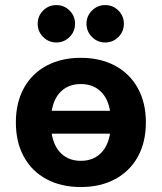

<svg xmlns="http://www.w3.org/2000/svg" viewBox="-20 -729 639 759"><path d="M42.7 -245Q42.7 -322.8 74.3 -380.5Q105.8 -438.2 164 -469.3Q222.2 -500.4 299.4 -500.4Q376.6 -500.4 434.8 -469.3Q493 -438.2 524.9 -380.4Q556.7 -322.5 556.7 -245.4Q556.7 -167.2 524.9 -109.5Q493 -51.8 434.8 -20.7Q376.7 10.4 299.5 10.4Q222.3 10.4 164 -20.7Q105.8 -51.8 74.3 -109.5Q42.7 -167.2 42.7 -245ZM418.4 -245.6Q418.4 -320.1 386.5 -358.5Q354.5 -396.8 299.4 -396.8Q244.4 -396.8 212.7 -358.5Q181 -320.1 181 -245.6Q181 -171.1 212.8 -132.1Q244.6 -93.2 299.5 -93.2Q354.5 -93.2 386.4 -132.1Q418.4 -171.1 418.4 -245.6ZM139.2 -290.9H462.2V-200.7H139.2ZM129 -635.1Q129 -665.8 150.6 -687.4Q172.2 -708.9 202.8 -708.9Q233.5 -708.9 255.1 -687.3Q276.7 -665.6 276.7 -635Q276.7 -604.4 255 -582.7Q233.2 -561.1 202.7 -561.1Q172 -561.1 150.5 -582.9Q129 -604.6 129 -635.1ZM321.9 -635.1Q321.9 -665.8 343.7 -687.4Q365.4 -708.9 395.9 -708.9Q426.6 -708.9 448.2 -687.3Q469.7 -665.6 469.7 -635Q469.7 -604.4 448.1 -582.7Q426.4 -561.1 395.8 -561.1Q365.1 -561.1 343.5 -582.9Q321.9 -604.6 321.9 -635.1Z"/></svg>

Font: SN Pro Thin
Style: Regular
Weight: 200
Designer: Tobias Whetton
Foundry: Supernotes
Version: Version 1.003;Glyphs 3.3 (3324)